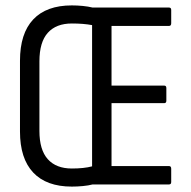

<svg xmlns="http://www.w3.org/2000/svg" viewBox="-20 -683 708 711"><path d="M246 8Q152 8 103 -44Q54 -96 54 -196V-458Q54 -559 103 -611Q152 -663 246 -663Q266 -663 286.5 -661Q307 -659 323 -655H606Q614 -655 614 -646V-597Q614 -587 606 -587H393V-366H588Q596 -366 596 -357V-310Q596 -301 588 -301H393V-68H606Q614 -68 614 -58V-9Q614 0 606 0H323Q308 4 287 6Q266 8 246 8ZM246 -59Q291 -59 321 -67V-590Q305 -593 286.5 -594.5Q268 -596 246 -596Q188 -596 157 -561.5Q126 -527 126 -456V-198Q126 -128 157 -93.5Q188 -59 246 -59Z"/></svg>

Font: Sofia Sans Condensed
Style: Regular
Weight: 400
Designer: Botio Nikoltchev, Ani Petrova
Foundry: lettersoup
Version: Version 4.100